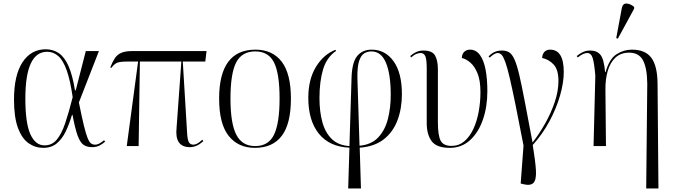

<svg xmlns="http://www.w3.org/2000/svg" viewBox="-20 -824 3800 1083"><path d="M224 10Q179 10 141.5 -16Q104 -42 81.5 -102Q59 -162 59 -262Q59 -400 107 -473Q155 -546 238 -546Q280 -546 312 -524Q344 -502 366.5 -451.5Q389 -401 403 -314H407L464 -536H538L425 -246Q441 -166 452.5 -118.5Q464 -71 473.5 -47Q483 -23 493 -15.5Q503 -8 516 -8Q530 -8 544 -16.5Q558 -25 567 -33L573 -25Q561 -14 543 -4Q525 6 500 6Q469 6 450 -8Q431 -22 417 -61.5Q403 -101 389 -176H386Q371 -125 351 -83Q331 -41 300.5 -15.5Q270 10 224 10ZM231 -4Q273 -4 300 -36Q327 -68 347.5 -128.5Q368 -189 390 -276Q376 -372 356 -428Q336 -484 308.5 -508Q281 -532 246 -532Q123 -532 123 -268Q123 -129 151.5 -66.5Q180 -4 231 -4Z M695 0 759 -477H707Q676 -477 658.5 -474.5Q641 -472 630 -464Q619 -456 608 -441L602 -444Q614 -474 627 -494.5Q640 -515 663 -525.5Q686 -536 726 -536H1145L1138 -477H1011L1035 -81Q1037 -37 1045 -22.5Q1053 -8 1071 -8Q1092 -8 1121 -36L1127 -28Q1106 -9 1088 -1.5Q1070 6 1051 6Q964 6 976 -104L1003 -477H769L762 0Z M1418 10Q1323 10 1269.5 -58Q1216 -126 1216 -268Q1216 -544 1421 -544Q1517 -544 1569 -476Q1621 -408 1621 -268Q1621 -126 1569.5 -58Q1518 10 1418 10ZM1419 0Q1495 0 1526 -65Q1557 -130 1557 -268Q1557 -410 1525.5 -472Q1494 -534 1420 -534Q1344 -534 1312 -471.5Q1280 -409 1280 -268Q1280 -128 1313 -64Q1346 0 1419 0Z M1944 239 1951 9Q1838 4 1778.5 -70Q1719 -144 1719 -272Q1719 -376 1762 -446.5Q1805 -517 1872 -543L1876 -537Q1823 -501 1802.5 -433Q1782 -365 1782 -271Q1782 -194 1798.5 -134.5Q1815 -75 1852 -39.5Q1889 -4 1951 0L1963 -387Q1966 -475 1996 -509.5Q2026 -544 2076 -544Q2153 -544 2200 -478.5Q2247 -413 2247 -293Q2247 -212 2222 -145.5Q2197 -79 2144.5 -38Q2092 3 2009 9L2016 239ZM1996 -384 2008 -2Q2075 -8 2113.5 -49Q2152 -90 2168 -153Q2184 -216 2184 -288Q2184 -406 2157 -470Q2130 -534 2075 -534Q2053 -534 2034.5 -523Q2016 -512 2005.5 -479.5Q1995 -447 1996 -384Z M2517 10Q2443 10 2415 -27.5Q2387 -65 2387 -130V-439Q2387 -487 2379.5 -506Q2372 -525 2352 -525Q2342 -525 2329 -520Q2316 -515 2299 -500L2294 -508Q2309 -522 2327.5 -530.5Q2346 -539 2368 -539Q2418 -539 2434 -511Q2450 -483 2450 -432V-135Q2450 -60 2465.5 -30.5Q2481 -1 2527 -1Q2568 -1 2598.5 -26.5Q2629 -52 2649.5 -95.5Q2670 -139 2680 -193.5Q2690 -248 2690 -305Q2690 -369 2674 -409Q2658 -449 2634 -470Q2610 -491 2585 -497Q2586 -521 2599.5 -532.5Q2613 -544 2631 -544Q2665 -544 2687 -514Q2709 -484 2719 -431Q2729 -378 2729 -310Q2729 -222 2704 -149.5Q2679 -77 2631.5 -33.5Q2584 10 2517 10Z M2932 215 2917 211 2933 -3Q2907 -139 2888 -232Q2869 -325 2855.5 -383Q2842 -441 2831 -472Q2820 -503 2810 -514Q2800 -525 2787 -525Q2770 -525 2742 -499L2736 -506Q2751 -522 2769 -530.5Q2787 -539 2811 -539Q2836 -539 2852.5 -528.5Q2869 -518 2882.5 -487.5Q2896 -457 2909.5 -399.5Q2923 -342 2940.5 -249.5Q2958 -157 2984 -20Q3022 -69 3055.5 -128.5Q3089 -188 3109.5 -249.5Q3130 -311 3130 -368Q3130 -431 3103 -460Q3076 -489 3038 -497Q3039 -519 3051 -531.5Q3063 -544 3083 -544Q3160 -544 3160 -418Q3160 -358 3139 -285Q3118 -212 3079 -139.5Q3040 -67 2985 -6Q3000 85 3003 137Q3006 189 2989.5 207Q2973 225 2932 215Z M3625 239 3631 -352Q3630 -440 3607 -483.5Q3584 -527 3528 -527Q3482 -527 3452 -499.5Q3422 -472 3408 -424Q3394 -376 3395 -316L3398 0H3328L3338 -397Q3332 -469 3323 -497Q3314 -525 3292 -525Q3282 -525 3268.5 -519Q3255 -513 3239 -500L3233 -508Q3249 -521 3267 -530Q3285 -539 3309 -539Q3348 -539 3367.5 -514Q3387 -489 3393 -418H3396Q3417 -492 3457.5 -518Q3498 -544 3544 -544Q3620 -544 3654 -498Q3688 -452 3689 -354L3694 239ZM3465 -606 3456 -609 3487 -776Q3492 -805 3514 -804Q3536 -803 3557 -785V-775Z"/></svg>

Font: Noto Serif Display SemiCondensed Light
Style: Regular
Weight: 300
Width: 4
Designer: Monotype Design Team
Foundry: Monotype Imaging Inc.
Version: Version 2.009